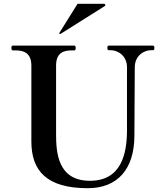

<svg xmlns="http://www.w3.org/2000/svg" viewBox="-20 -977 865 1010"><path d="M299 -799C297 -798 297 -798 296 -798C294 -798 292 -800 292 -801L293 -805L388 -957H527C531 -957 534 -954 534 -950C534 -948 534 -947 531 -945ZM442 13C597 13 687 -86 687 -264C687 -332 689 -537 689 -623C689 -684 737 -713 775 -713H785C791 -713 792 -718 792 -725C792 -732 791 -737 785 -737H552C546 -737 545 -732 545 -725C545 -718 546 -713 552 -713H562C600 -713 648 -684 648 -623V-293C648 -171 620 -26 453 -26C284 -26 275 -174 275 -272V-632C275 -701 316 -712 359 -712H371C377 -712 378 -717 378 -725C378 -732 377 -737 371 -737H47C42 -737 40 -732 40 -725C40 -717 42 -712 47 -712H60C102 -712 145 -701 145 -632V-233C145 -77 227 13 442 13Z"/></svg>

Font: Shippori Mincho OTF
Style: Bold
Weight: 800
Designer: FONTDASU
Foundry: FONTDASU / Google Inc. / but / Adobe
Version: Version 3.300;hotconv 1.0.109;makeotfexe 2.5.65596